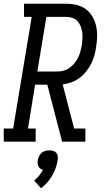

<svg xmlns="http://www.w3.org/2000/svg" viewBox="-46 -755 566 1023"><path d="M-26 0V-70H24L123 -665H82V-735H308Q336 -735 363 -728.5Q390 -722 411.5 -706Q433 -690 446.5 -666.5Q460 -643 466 -616.5Q472 -590 471.5 -561Q471 -532 466 -504Q463 -481 456.5 -458.5Q450 -436 439 -414.5Q428 -393 412.5 -373.5Q397 -354 377 -339.5Q357 -325 334.5 -316.5Q312 -308 288 -305L349 -70H409V0H285L206 -304H141L103 -70H144V0ZM153 -374H259Q275 -374 292.5 -378.5Q310 -383 324.5 -393.5Q339 -404 350.5 -418Q362 -432 370 -448Q378 -464 382.5 -481Q387 -498 390 -514Q392 -531 393 -548.5Q394 -566 392 -582.5Q390 -599 384 -614.5Q378 -630 367 -642Q356 -654 340.5 -659.5Q325 -665 308 -665H201ZM173 248 136 207Q151 195 162.5 180.5Q174 166 183 150Q175 148 168.5 143Q162 138 158.5 131Q155 124 154.5 115.5Q154 107 155 99Q157 88 162 77.5Q167 67 175.5 59.5Q184 52 195 49Q206 46 217 46Q228 46 238 49Q248 52 254 59.5Q260 67 261.5 77.5Q263 88 261 99Q258 120 250.5 140.5Q243 161 232 180.5Q221 200 206 217Q191 234 173 248Z"/></svg>

Font: Iosevka Slab Oblique
Style: Regular
Weight: 400
Italic angle: -9°
Monospace: yes
Designer: Belleve Invis
Foundry: Belleve Invis
Version: Version 11.1.1; ttfautohint (v1.8.3)